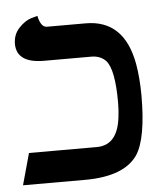

<svg xmlns="http://www.w3.org/2000/svg" viewBox="-45 -602 553 643"><g transform="rotate(-5 231.5 -280.5)"><path d="M348.1 -249Q348.1 -358.9 321.3 -389.6Q303.2 -408.7 273.9 -409.2H109.9Q22 -410.6 21 -473.1Q21 -505.4 41.5 -527.1Q62 -548.8 83 -555.2L104 -561Q112.3 -522.9 131.8 -522H263.2Q392.1 -522 419.4 -372.6Q427.7 -326.2 428.2 -266.1Q428.2 -121.1 392.6 -66.9Q347.2 -0.5 216.8 0H6.8L36.1 -106H264.2Q334.5 -106 345.2 -200.7Q348.1 -222.7 348.1 -249Z"/></g></svg>

Font: Linux Libertine O
Style: Bold
Weight: 700
Designer: Philipp H. Poll
Foundry: Philipp H. Poll
Version: Version 5.0.0